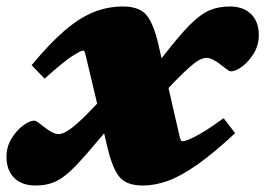

<svg xmlns="http://www.w3.org/2000/svg" viewBox="-53 -557 818 592"><path d="M672 -146.5Q605.5 -84.5 555.2 -49.2Q505 -14 465 0.5Q425 15 387.5 15Q338.5 15 316.5 -10Q294.5 -35 278.5 -101.5L268 -146L263.5 -140.5Q213.5 -80.5 181.5 -46.8Q149.5 -13 121.8 1Q94 15 56.5 15Q14.5 15 -9.2 -8.5Q-33 -32 -33 -73.5Q-33 -104.5 -17.5 -129.8Q-2 -155 18.2 -170Q38.5 -185 52.5 -185Q57.5 -185 66.2 -178.5Q75 -172 85 -164Q95 -156 106.2 -149.8Q117.5 -143.5 128.5 -143.5Q137 -143.5 150.5 -150.8Q164 -158 187 -178.2Q210 -198.5 246.5 -237.5L212 -383Q209 -395.5 207.8 -398.2Q206.5 -401 203.5 -401Q196 -401 169.2 -383.8Q142.5 -366.5 84.5 -314.5L44.5 -356Q100 -423 146 -462.5Q192 -502 235.5 -519.5Q279 -537 326.5 -537Q375.5 -537 397.8 -511.5Q420 -486 435.5 -419.5L445 -377.5L448.5 -381.5Q499.5 -447.5 532.8 -480.8Q566 -514 593.8 -525.5Q621.5 -537 655.5 -537Q697.5 -537 721.2 -513.5Q745 -490 745 -448.5Q745 -418 729.5 -392.5Q714 -367 693.8 -352Q673.5 -337 659 -337Q654 -337 644.5 -344.5Q635 -352 624.5 -360Q614 -368 603.5 -373.2Q593 -378.5 583 -378.5Q563 -378.5 530.8 -349.2Q498.5 -320 466.5 -285.5L500.5 -137.5Q503 -128 504.5 -124.8Q506 -121.5 510.5 -121.5Q520 -121.5 549.8 -136.5Q579.5 -151.5 636.5 -192.5Z"/></svg>

Font: Newsreader 6pt ExtraBold
Style: Italic
Weight: 800
Italic angle: -17°
Designer: Hugues Gentile
Foundry: Production Type
Version: Version 1.003; ttfautohint (v1.8.3)